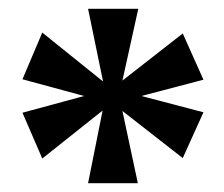

<svg xmlns="http://www.w3.org/2000/svg" viewBox="-20 -780 509 436"><path d="M180 -364H293L258 -528L395 -421L442 -525L301 -562L442 -599L395 -704L258 -597L294 -760H180L214 -595L76 -706L31 -600L171 -562L31 -524L76 -420L213 -529Z"/></svg>

Font: Noto Serif Tamil SemiCondensed ExtraBold
Style: Regular
Weight: 800
Width: 4
Designer: Indian Type Foundry, Tom Grace, and the Monotype Design Team
Foundry: Monotype Imaging Inc.
Version: Version 2.004